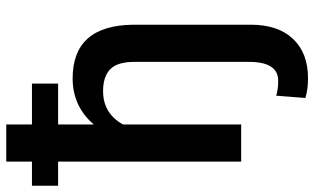

<svg xmlns="http://www.w3.org/2000/svg" viewBox="-233 -575 1003 613"><g transform="rotate(-90 268.5 -268.5)"><path d="M308.1 -584.5H177.7V-470.7Q235.8 -538.1 324.7 -538.1Q493.7 -538.1 496.1 -345.2V30.8Q496.1 117.7 450.9 165.5Q405.8 213.4 324.7 213.4Q290.5 213.4 262.2 205.1L269.5 111.8Q288.6 118.2 317.4 118.2Q377.4 118.2 377.4 24.9V-340.8Q377.4 -395.5 353.8 -418.2Q330.1 -440.9 284.2 -440.9Q212.9 -440.9 177.7 -377.4V0H59.1V-584.5H-18.1V-668H59.1V-750H177.7V-668H308.1Z"/></g></svg>

Font: Roboto Medium
Style: Regular
Weight: 500
Designer: Google
Version: Version 2.134; 2016; ttfautohint (v1.6)